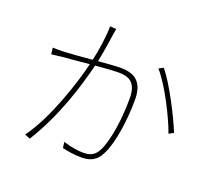

<svg xmlns="http://www.w3.org/2000/svg" viewBox="-129 -944 1258 1128"><g transform="rotate(20 500.0 -380.0)"><path d="M377 -771C376 -700 363 -617 348 -551C278 -545 208 -539 174 -538C148 -537 130 -537 103 -538L108 -498C129 -501 159 -504 176 -506C209 -508 274 -515 341 -521C312 -399 230 -143 125 -3L159 11C277 -179 338 -385 373 -524C430 -529 485 -533 517 -533C581 -533 630 -513 630 -411C630 -294 613 -156 577 -78C552 -25 518 -19 478 -19C449 -19 401 -26 356 -41L361 -4C390 3 438 11 475 11C529 11 572 0 602 -63C643 -143 662 -297 662 -416C662 -541 590 -563 518 -563C492 -563 438 -559 380 -554C395 -623 406 -709 410 -733C412 -747 414 -757 416 -768ZM728 -635C796 -559 882 -388 915 -295L944 -311C908 -400 819 -576 756 -650Z"/></g></svg>

Font: Noto Sans CJK JP Thin
Style: Regular
Weight: 250
Designer: Ryoko NISHIZUKA (kana & ideographs); Paul D. Hunt (Latin, Greek & Cyrillic); Wenlong ZHANG (bopomofo); Sandoll Communica
Foundry: Adobe Systems Incorporated
Version: Version 1.004;PS 1.004;hotconv 1.0.82;makeotf.lib2.5.63406